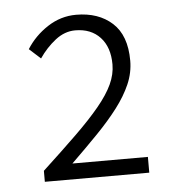

<svg xmlns="http://www.w3.org/2000/svg" viewBox="-40 -930 483 522"><g transform="rotate(-5 201.0 -669.5)"><path d="M62 -477Q116 -527 156 -566Q196 -605 222 -636.5Q248 -668 260.5 -695Q273 -722 273 -749Q273 -796 248 -823Q223 -850 180 -850Q151 -850 125.5 -830Q100 -810 81 -782L50 -810Q72 -845 108 -868.5Q144 -892 186 -892Q247 -892 284.5 -858Q322 -824 322 -755Q322 -722 308.5 -691Q295 -660 271 -628.5Q247 -597 214 -563Q181 -529 141 -490H347V-447H62Z"/></g></svg>

Font: SpoqaHanSans-Light
Style: Regular
Weight: 300
Designer: [Spoqa Han Sans] Dong-huui Kim \uAE40 \uB3D9 \uD718  Younghwa Kang \uAC15 \uC601 \uD654  [Noto Sans] Ryoko NISHIZUKA \u8
Foundry: Spoqa (http://www.spoqa-han-sans.com)
Version: Version 2.000